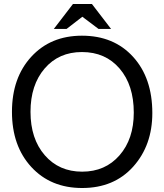

<svg xmlns="http://www.w3.org/2000/svg" viewBox="-20 -920 824 963"><path d="M744 -353Q744 -191 648 -84Q552 23 392 23Q234 23 137 -82.5Q40 -188 40 -359Q40 -530 137 -635.5Q234 -741 391 -741Q551 -741 647.5 -635Q744 -529 744 -353ZM391 -659Q275 -659 204 -576.5Q133 -494 133 -359Q133 -224 204.5 -141.5Q276 -59 392 -59Q508 -59 579.5 -141Q651 -223 651 -355Q651 -493 580 -576Q509 -659 391 -659ZM346 -900H441L537 -775H474L393 -836L314 -775H250Z"/></svg>

Font: ColatingCofangSans
Style: Regular
Weight: 400
Foundry: GNU
Version: Version 412.227;June 27, 2022;FontCreator 11.0.0.2412 32-bit